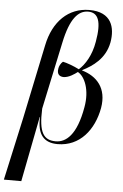

<svg xmlns="http://www.w3.org/2000/svg" viewBox="-101 -815 701 1098"><g transform="rotate(5 250.0 -265.5)"><path d="M-36 239H64L137 -135H139C134 -34 174 10 252 10C380 10 459 -91 482 -217C502 -333 441 -397 355 -422L356 -424C413 -453 485 -500 503 -596C518 -682 495 -770 367 -770C248 -770 160 -686 132 -546L43 -120ZM240 -5C171 -5 141 -46 147 -185L229 -571C258 -710 304 -760 361 -760C419 -760 440 -710 419 -592C406 -514 371 -458 336 -427C305 -443 263 -458 242 -462C230 -453 220 -433 219 -421C213 -388 230 -375 254 -375C284 -376 315 -398 332 -411C373 -389 405 -313 387 -214C359 -51 298 -5 240 -5Z"/></g></svg>

Font: Noto Serif Display SemiCondensed
Style: Italic
Weight: 400
Width: 4
Italic angle: -12°
Designer: Monotype Design Team
Foundry: Monotype Imaging Inc.
Version: Version 2.009